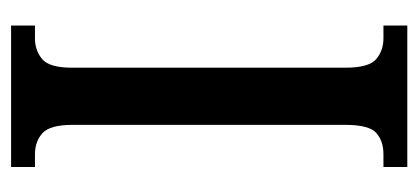

<svg xmlns="http://www.w3.org/2000/svg" viewBox="-224 -530 754 346"><g transform="rotate(90 153.0 -357.0)"><path d="M26 0V-43H49Q71 -43 86.5 -56Q102 -69 102 -110V-602Q102 -645 86.5 -658Q71 -671 49 -671H26V-714H281V-671H258Q234 -671 219.5 -658Q205 -645 205 -602V-111Q205 -70 220 -56.5Q235 -43 258 -43H281V0Z"/></g></svg>

Font: Noto Serif Tamil ExtraCondensed Medium
Style: Regular
Weight: 500
Width: 2
Designer: Indian Type Foundry, Tom Grace, and the Monotype Design Team
Foundry: Monotype Imaging Inc.
Version: Version 2.004; ttfautohint (v1.8.4.7-5d5b)